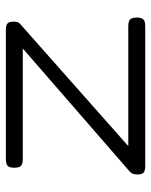

<svg xmlns="http://www.w3.org/2000/svg" viewBox="50 -556 517 657"><g transform="rotate(-90 308.5 -227.5)"><path d="M68 11Q52 11 46 5Q40 -1 40 -15Q40 -25 42.5 -31.5Q45 -38 51 -43L471 -408H93Q82 -408 75.5 -410.5Q69 -413 66 -419.5Q63 -426 63 -437Q63 -448 66 -454.5Q69 -461 75.5 -463.5Q82 -466 93 -466H535Q551 -466 557 -460Q563 -454 563 -440Q563 -432 561.5 -426.5Q560 -421 555 -417L137 -47H548Q559 -47 565.5 -44Q572 -41 574.5 -34.5Q577 -28 577 -17Q577 -7 574 -0.5Q571 6 564.5 8.5Q558 11 547 11Z"/></g></svg>

Font: Fredoka SemiExpanded Light
Style: Regular
Weight: 300
Width: 6
Designer: Ben Nathan
Foundry: Milena B. Brandão, Ben Nathan
Version: Version 2.001